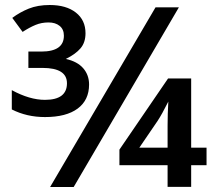

<svg xmlns="http://www.w3.org/2000/svg" viewBox="-20 -743 870 763"><path d="M800.8 -86.4H739.7V-0.5H646V-86.4H454.6V-148.4L647.9 -431.2H739.7V-156.2H800.8ZM646 -156.2V-243.2Q646 -290.5 648.9 -339.4Q623.5 -288.6 606 -262.2L533.7 -156.2ZM690.9 -713.9 272.9 0H179.2L598.1 -713.9ZM319.8 -610.8Q319.8 -574.2 300 -551Q280.3 -527.8 241.7 -508.8Q287.6 -498.5 310.8 -471.7Q334 -444.8 334 -407.2Q334 -345.2 288.6 -311.5Q243.2 -277.8 158.7 -277.8Q86.4 -277.8 26.9 -308.1V-384.8Q97.7 -346.2 158.7 -346.2Q246.1 -346.2 246.1 -412.1Q246.1 -473.1 148.9 -473.1H92.8V-538.1H144Q233.9 -538.1 233.9 -601.1Q233.9 -626.5 217 -640.1Q200.2 -653.8 172.9 -653.8Q145 -653.8 121.3 -644Q97.7 -634.3 69.8 -616.2L28.8 -671.9Q58.6 -694.3 94.2 -708.7Q129.9 -723.1 177.7 -723.1Q243.2 -723.1 281.5 -693.1Q319.8 -663.1 319.8 -610.8Z"/></svg>

Font: TypoPRO Open Sans
Style: Regular
Weight: 600
Foundry: Ascender Corporation
Version: Version 1.10